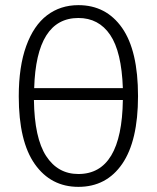

<svg xmlns="http://www.w3.org/2000/svg" viewBox="-20 -716 610 747"><path d="M517 -342Q517 -168 455.5 -78.5Q394 11 285 11Q178 11 115.5 -77.5Q53 -166 53 -341Q53 -457 82 -537Q111 -617 163 -656.5Q215 -696 285 -696Q393 -696 455 -607.5Q517 -519 517 -342ZM113 -373H458Q453 -515 408.5 -580.5Q364 -646 285 -646Q121 -646 113 -373ZM458 -327H112Q114 -179 159.5 -109Q205 -39 285 -39Q454 -39 458 -327Z"/></svg>

Font: Fira Sans Extra Condensed Light
Style: Regular
Weight: 300
Width: 1
Designer: Carrois Corporate & Edenspiekermann AG
Foundry: Carrois Corporate GbR & Edenspiekermann AG
Version: Version 4.203